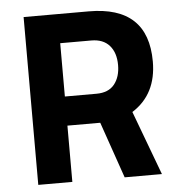

<svg xmlns="http://www.w3.org/2000/svg" viewBox="-50 -727 720 775"><g transform="rotate(-5 310.0 -340.0)"><path d="M345 -228H212V0H74V-680H338Q578 -680 578 -456Q578 -323 478 -260L575 0H424ZM437 -454Q437 -504 411.5 -533Q386 -562 338 -562H212V-346H340Q389 -346 413 -376Q437 -406 437 -454Z"/></g></svg>

Font: TitilliumText
Style: ExtraBold
Weight: 800
Designer: Accademia di Belle Arti di Urbino and others
Foundry: Accademia di Belle Arti di Urbino and others.
Version: Version 60.001